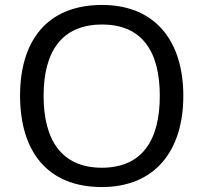

<svg xmlns="http://www.w3.org/2000/svg" viewBox="-20 -745 821 775"><path d="M720 -358C720 -580 606 -725 392 -725C168 -725 61 -578 61 -359C61 -138 168 10 391 10C606 10 720 -137 720 -358ZM156 -358C156 -538 230 -646 392 -646C553 -646 625 -538 625 -358C625 -178 553 -68 391 -68C230 -68 156 -178 156 -358Z"/></svg>

Font: Noto Sans Sunuwar
Style: Regular
Weight: 400
Designer: Anshuman Pandey
Foundry: Jamra Patel LLC
Version: Version 1.000